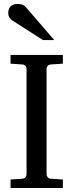

<svg xmlns="http://www.w3.org/2000/svg" viewBox="-20 -948 370 968"><path d="M33.2 0V-43L92.8 -46.9Q103.5 -47.9 108.6 -54.7Q113.8 -61.5 113.8 -68.8V-602.1Q113.8 -609.4 108.6 -615.7Q103.5 -622.1 92.8 -623L33.2 -627V-670.9H296.9V-627L235.8 -623Q225.6 -622.1 220.2 -615.7Q214.8 -609.4 214.8 -602.1V-68.8Q214.8 -61.5 220.2 -54.7Q225.6 -47.9 235.8 -46.9L296.9 -43V0ZM196.3 -746.1 44.4 -843.3Q33.7 -850.1 27.6 -859.9Q21.5 -869.6 21.5 -883.3Q21.5 -891.1 23.9 -899.2Q26.4 -907.2 31.7 -913.6Q37.1 -919.9 45.9 -924.1Q54.7 -928.2 67.4 -928.2Q78.1 -928.2 85.4 -926.5Q92.8 -924.8 98.6 -921.4Q104.5 -918 109.4 -912.8Q114.3 -907.7 119.6 -901.4L253.4 -746.1Z"/></svg>

Font: BabelStone Ogham Bound
Style: Italic
Weight: 400
Italic angle: -30°
Designer: Andrew West
Foundry: BabelStone
Version: Version 2.02 March 14, 2022